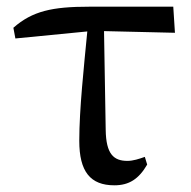

<svg xmlns="http://www.w3.org/2000/svg" viewBox="-20 -540 572 574"><path d="M291 -447 503 -442 498 -520H247C136 -520 77 -507 20 -457L26 -425L241 -446C231 -342 217 -213 217 -119C217 -27 250 14 322 14C366 14 395 -5 420 -48L413 -71C396 -65 378 -59 361 -59C320 -59 297 -79 296 -152Z"/></svg>

Font: Noto Serif SC Medium
Style: Regular
Weight: 500
Designer: Ryoko NISHIZUKA 西塚涼子 (kana & ideographs); Frank Grießhammer (Latin, Greek & Cyrillic); Wenlong ZHANG 张文龙 (bopomofo); San
Foundry: Adobe Systems Incorporated
Version: Version 1.001;PS 1.001;hotconv 16.6.54;makeotf.lib2.5.65590